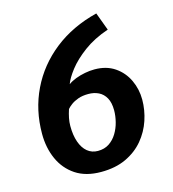

<svg xmlns="http://www.w3.org/2000/svg" viewBox="-112 -848 856 949"><g transform="rotate(-15 315.5 -373.5)"><path d="M289 8Q211 8 159 -26.6Q107.1 -61.3 81 -119.6Q54.9 -178 54.9 -249.1Q54.9 -371.2 104.7 -474.2Q154.4 -577.2 247 -650.2Q339.6 -723.1 467.8 -755.1L501.9 -663.3Q427.3 -637.8 374.9 -598.9Q322.5 -560 291.6 -520.1Q260.7 -480.2 250.6 -451.4Q267.5 -463.5 290.2 -472.2Q312.9 -480.8 338.1 -485.6Q363.2 -490.4 387.2 -490.4Q448.1 -490.4 490.6 -461.4Q533 -432.5 555.1 -385.5Q577.1 -338.6 577.1 -285.2Q577.1 -232.2 559.8 -180.1Q542.4 -127.9 506.9 -85.4Q471.3 -42.9 417.1 -17.4Q362.9 8 289 8ZM300.5 -96.5Q334.1 -96.5 358.3 -112.6Q382.5 -128.8 398.2 -154.8Q414 -180.8 421.6 -211.3Q429.2 -241.7 429.2 -269.8Q429.2 -309.2 415.7 -333.6Q402.3 -357.9 378.9 -369.5Q355.6 -381 326 -380.8Q296.3 -380.8 274.2 -372.9Q252.2 -364.9 237.4 -353.9Q222.7 -342.9 215.3 -333.8Q207.8 -311.2 203.8 -290.8Q199.8 -270.3 199.8 -250.9Q199.8 -203.3 212 -168.7Q224.1 -134 246.8 -115.2Q269.5 -96.5 300.5 -96.5Z"/></g></svg>

Font: Merriweather Sans Variable Regular
Style: Italic
Weight: 300
Italic angle: -8°
Designer: Eben Sorkin
Foundry: Eben Sorkin
Version: Version 2.001